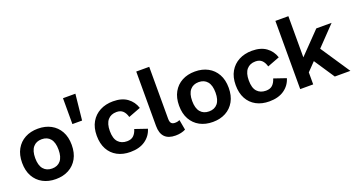

<svg xmlns="http://www.w3.org/2000/svg" viewBox="-47 -1278 3427 1862"><g transform="rotate(-20 1666.5 -347.0)"><path d="M292 -510Q368 -510 425.5 -479Q483 -448 515.5 -390Q548 -332 548 -250Q548 -168 515.5 -110Q483 -52 425.5 -21Q368 10 292 10Q216 10 158.5 -21Q101 -52 68.5 -110Q36 -168 36 -250Q36 -332 68.5 -390Q101 -448 158.5 -479Q216 -510 292 -510ZM292 -401Q235 -401 203 -363Q171 -325 171 -250Q171 -175 203 -137Q235 -99 292 -99Q349 -99 380.5 -137Q412 -175 412 -250Q412 -325 380.5 -363Q349 -401 292 -401Z M751 -704 723 -437H623V-704Z M1067 -510Q1157 -510 1213 -469.5Q1269 -429 1291 -361L1165 -313Q1153 -356 1129 -378.5Q1105 -401 1064 -401Q1006 -401 973.5 -363Q941 -325 941 -249Q941 -171 974.5 -135Q1008 -99 1065 -99Q1109 -99 1133.5 -122.5Q1158 -146 1170 -187L1296 -144Q1275 -74 1215 -32Q1155 10 1061 10Q984 10 926.5 -21Q869 -52 837.5 -110Q806 -168 806 -250Q806 -332 839.5 -390Q873 -448 932 -479Q991 -510 1067 -510Z M1513 -704V-169Q1513 -135 1525.5 -121.5Q1538 -108 1562 -108Q1580 -108 1591 -111Q1602 -114 1612 -118L1631 -13Q1610 -2 1583.5 4Q1557 10 1527 10Q1379 10 1379 -143V-704Z M1912 -510Q1988 -510 2045.5 -479Q2103 -448 2135.5 -390Q2168 -332 2168 -250Q2168 -168 2135.5 -110Q2103 -52 2045.5 -21Q1988 10 1912 10Q1836 10 1778.5 -21Q1721 -52 1688.5 -110Q1656 -168 1656 -250Q1656 -332 1688.5 -390Q1721 -448 1778.5 -479Q1836 -510 1912 -510ZM1912 -401Q1855 -401 1823 -363Q1791 -325 1791 -250Q1791 -175 1823 -137Q1855 -99 1912 -99Q1969 -99 2000.5 -137Q2032 -175 2032 -250Q2032 -325 2000.5 -363Q1969 -401 1912 -401Z M2501 -510Q2591 -510 2647 -469.5Q2703 -429 2725 -361L2599 -313Q2587 -356 2563 -378.5Q2539 -401 2498 -401Q2440 -401 2407.5 -363Q2375 -325 2375 -249Q2375 -171 2408.5 -135Q2442 -99 2499 -99Q2543 -99 2567.5 -122.5Q2592 -146 2604 -187L2730 -144Q2709 -74 2649 -32Q2589 10 2495 10Q2418 10 2360.5 -21Q2303 -52 2271.5 -110Q2240 -168 2240 -250Q2240 -332 2273.5 -390Q2307 -448 2366 -479Q2425 -510 2501 -510Z M2949 -704V-279L3163 -500H3321L3131 -302L3333 0H3172L3032 -210L2949 -124V0H2815V-704Z"/></g></svg>

Font: Prodigy Sans SemiBold
Style: Regular
Weight: 600
Designer: Wei Huang
Foundry: Wei Huang
Version: Version 1.003; ttfautohint (v1.8.3)